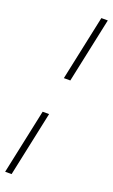

<svg xmlns="http://www.w3.org/2000/svg" viewBox="-173 -781 577 979"><g transform="rotate(20 115.0 -291.0)"><path d="M119 -390 194 -743H229L154 -390ZM1 161 76 -192H111L36 161Z"/></g></svg>

Font: Saira SemiCondensed Thin
Style: Italic
Weight: 250
Width: 4
Italic angle: -12°
Designer: Hector Gatti with collaboration of the Omnibus-Type team
Foundry: Omnibus-Type
Version: Version 1.101